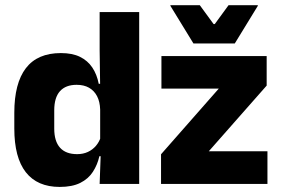

<svg xmlns="http://www.w3.org/2000/svg" viewBox="-20 -707 1081 738"><path d="M209.5 11.5Q123.5 11.5 79.2 -45Q35 -101.5 35 -213V-273.5Q35 -387 79.5 -445Q124 -503 214 -503Q258 -503 287.5 -488.5Q317 -474 334.8 -447.5Q352.5 -421 359.5 -385H401L365 -286Q364 -316.5 353 -337.5Q342 -358.5 322.2 -369.8Q302.5 -381 274.5 -381Q232.5 -381 210.5 -356.5Q188.5 -332 188.5 -283V-212.5Q188.5 -164 210.8 -139.2Q233 -114.5 276.5 -114.5Q299.5 -114.5 317.8 -123Q336 -131.5 348.8 -146.5Q361.5 -161.5 367.5 -180.5L405 -106.5H362Q354.5 -73.5 337 -46.5Q319.5 -19.5 288.5 -4Q257.5 11.5 209.5 11.5ZM363 0 367.5 -124.5 365 -150.5V-349.5V-371L363 -513.5V-660.5H515V0ZM1008 -125.5V0H599V-114L821 -366.5H600.5V-491.5H1005V-378L782.5 -125.5ZM723.5 -540 635 -684.5V-687H748L801 -614.5H805.5L858.5 -687H971V-684.5L882.5 -540Z"/></svg>

Font: Anek Latin
Style: Bold
Weight: 700
Designer: Yesha Goshar
Foundry: Ek Type
Version: Version 1.003